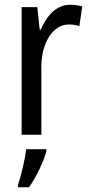

<svg xmlns="http://www.w3.org/2000/svg" viewBox="-20 -660 377 808"><path d="M275 -640C219 -640 178 -597 152 -536H147L137 -630H71V-93H154V-375C153 -481 204 -557 269 -557C285 -557 301 -555 314 -550L326 -633C309 -638 291 -640 275 -640ZM175 -22V-32H90C86 9 68 82 56 117V128H102C132 87 162 23 175 -22Z"/></svg>

Font: Noto Sans Kannada UI Condensed
Style: Regular
Weight: 400
Width: 3
Designer: Jelle Bosma - Monotype Design Team
Foundry: Monotype Imaging Inc.
Version: Version 2.005